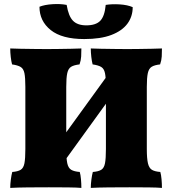

<svg xmlns="http://www.w3.org/2000/svg" viewBox="-20 -916 842 939"><path d="M222 -27 154 -62 580 -650 653 -623ZM30 3Q30 -15 33 -38Q36 -61 40 -75Q67 -77 81 -85.5Q95 -94 99.5 -117.5Q104 -141 104 -187V-491Q104 -536 99.5 -558Q95 -580 81 -588.5Q67 -597 39 -601Q35 -616 32.5 -638Q30 -660 30 -679Q47 -678 80 -677.5Q113 -677 149 -676.5Q185 -676 209 -676Q233 -676 265 -676.5Q297 -677 327.5 -677.5Q358 -678 378 -679Q378 -659 377 -640Q376 -621 369 -601Q342 -598 328 -589.5Q314 -581 309 -558.5Q304 -536 304 -491V-187Q304 -141 309 -117.5Q314 -94 328.5 -85.5Q343 -77 370 -75Q374 -62 376 -39.5Q378 -17 378 3Q356 1 313.5 0.5Q271 0 219 0Q167 0 116 0.5Q65 1 30 3ZM424 3Q424 -15 427 -38Q430 -61 434 -75Q461 -77 475 -85.5Q489 -94 493.5 -117.5Q498 -141 498 -187V-491Q498 -536 493.5 -558Q489 -580 475 -588.5Q461 -597 433 -601Q429 -616 426.5 -638Q424 -660 424 -679Q441 -678 474 -677.5Q507 -677 543 -676.5Q579 -676 603 -676Q627 -676 659 -676.5Q691 -677 721.5 -677.5Q752 -678 772 -679Q772 -659 771 -640Q770 -621 763 -601Q736 -598 722 -589.5Q708 -581 703 -558.5Q698 -536 698 -491V-187Q698 -141 703.5 -117.5Q709 -94 723 -85.5Q737 -77 764 -75Q768 -62 770 -39.5Q772 -17 772 3Q750 1 707.5 0.5Q665 0 613 0Q561 0 510 0.5Q459 1 424 3ZM392 -725Q283 -725 228 -769Q173 -813 173 -883Q198 -893 236.5 -895.5Q275 -898 306 -892Q315 -837 337 -814.5Q359 -792 402 -792Q449 -792 470.5 -814.5Q492 -837 497 -892Q528 -897 566 -894.5Q604 -892 629 -881Q629 -835 603 -800Q577 -765 524.5 -745Q472 -725 392 -725Z"/></svg>

Font: Vollkorn Black
Style: Regular
Weight: 900
Designer: Friedrich Althausen
Foundry: Friedrich Althausen
Version: Version 5.000